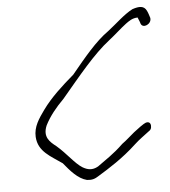

<svg xmlns="http://www.w3.org/2000/svg" viewBox="-47 -674 599 677"><g transform="rotate(-5 253.0 -335.0)"><path d="M67 -207C70 -154 115 -134 154 -106C177 -78 202 -48 234 -40C252 -38 262 -41 277 -51C313 -73 365 -105 413 -150C430 -166 448 -178 466 -192C471 -195 474 -199 475 -204C477 -214 474 -224 464 -224C459 -224 455 -222 450 -219L438 -211L414 -193C399 -181 386 -168 369 -156C334 -122 304 -104 277 -84C256 -72 239 -76 222 -86C196 -102 172 -138 137 -168C115 -185 92 -204 109 -244C125 -276 149 -305 176 -332C241 -409 298 -480 355 -524C377 -541 399 -562 419 -577C430 -585 443 -595 462 -595V-594C465 -586 468 -581 470 -573C477 -553 510 -568 506 -590C503 -599 501 -607 497 -615C488 -635 470 -634 446 -626C415 -610 385 -580 355 -557C308 -524 265 -471 218 -414C177 -379 135 -341 105 -299C85 -271 65 -243 67 -207Z"/></g></svg>

Font: Stray Cat
Style: UltCnObl
Weight: 400
Version: Version 1.0